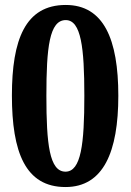

<svg xmlns="http://www.w3.org/2000/svg" viewBox="-20 -744 527 774"><path d="M244 10C397 10 457 -132 457 -358C457 -586 398 -724 245 -724C82 -724 28 -584 28 -359C28 -131 82 10 244 10ZM244 -52C179 -52 167 -164 167 -358C167 -552 179 -663 245 -663C307 -663 320 -552 320 -358C320 -164 307 -52 244 -52Z"/></svg>

Font: Noto Serif Armenian Condensed
Style: Bold
Weight: 700
Width: 3
Designer: Monotype Design Team
Foundry: Monotype Imaging Inc.
Version: Version 2.008